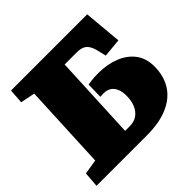

<svg xmlns="http://www.w3.org/2000/svg" viewBox="-172 -877 1053 1053"><g transform="rotate(-45 354.0 -350.5)"><path d="M15 -89 101 -103 124 -599 40 -616 46 -701H637L657 -479L549 -469L537 -519Q530 -548 518.5 -564.5Q507 -581 490 -587.5Q473 -594 449 -594H355L332 -102H368Q402 -102 425.5 -118.5Q449 -135 461.5 -164.5Q474 -194 474 -233Q474 -266 464 -288Q454 -310 436.5 -320.5Q419 -331 398 -331Q389 -331 381 -331Q373 -331 368 -330L370 -423Q384 -425 397 -427Q410 -429 424 -429.5Q438 -430 453 -430Q521 -430 576.5 -408Q632 -386 664 -343.5Q696 -301 696 -239Q696 -165 662.5 -111.5Q629 -58 563 -29Q497 0 400 0H8Z"/></g></svg>

Font: Literata Black
Style: Italic
Weight: 900
Italic angle: -2°
Designer: Latin by Veronika Burian and Jose Scaglione. Greek by Irene Vlachou. Cyrillic by Vera Evstafieva
Foundry: TypeTogether
Version: Version 3.002